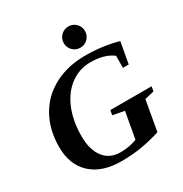

<svg xmlns="http://www.w3.org/2000/svg" viewBox="-198 -1017 1119 1176"><g transform="rotate(-30 361.0 -429.0)"><path d="M34.2 -255.4Q34.2 -377.9 86.2 -470.2Q138.2 -562.5 233.4 -612.3Q328.6 -662.1 451.2 -662.1Q571.3 -662.1 683.1 -631.8L656.2 -481.4H615.2L615.7 -566.4Q557.1 -610.8 459.5 -610.8Q381.8 -610.8 318.8 -565.2Q255.9 -519.5 220.9 -436.3Q186 -353 186 -245.6Q186 -148.9 227.8 -94.7Q269.5 -40.5 345.7 -40.5Q409.2 -40.5 461.4 -61.5L494.6 -247.1L413.1 -262.7L418.9 -295.9H710.9L705.1 -262.7L638.7 -247.1L601.1 -34.2Q528.8 -11.7 463.4 -1Q397.9 9.8 323.2 9.8Q186 9.8 110.1 -60.5Q34.2 -130.9 34.2 -255.4ZM377 -793.5Q377 -825.2 399.2 -846.7Q421.4 -868.2 452.1 -868.2Q483.4 -868.2 505.1 -846.4Q526.9 -824.7 526.9 -793.5Q526.9 -762.7 505.4 -740.5Q483.9 -718.3 452.1 -718.3Q420.9 -718.3 398.9 -740Q377 -761.7 377 -793.5Z"/></g></svg>

Font: Tinos
Style: Bold Italic
Weight: 700
Italic angle: -16.333°
Designer: Steve Matteson
Foundry: Monotype Imaging Inc.
Version: Version 1.23